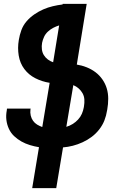

<svg xmlns="http://www.w3.org/2000/svg" viewBox="-20 -755 640 990"><path d="M146 215 181 4Q157 0 134 -7Q111 -14 90.5 -25.5Q70 -37 53 -53Q36 -69 26 -90.5Q16 -112 13 -136Q10 -160 15 -186L16 -195H138L137 -190Q135 -174 138.5 -159Q142 -144 150.5 -132Q159 -120 171.5 -112.5Q184 -105 198 -100L236 -328Q197 -334 162.5 -351.5Q128 -369 105.5 -399Q83 -429 76.5 -468.5Q70 -508 77 -549Q81 -574 90 -599Q99 -624 116.5 -644.5Q134 -665 156.5 -680.5Q179 -696 203 -706.5Q227 -717 252.5 -723Q278 -729 303 -732V-735H427L376 -422Q402 -418 427 -408Q452 -398 472.5 -382.5Q493 -367 508 -345.5Q523 -324 530.5 -299Q538 -274 538 -246Q538 -218 533 -190L532 -185Q528 -159 518.5 -134.5Q509 -110 492 -88Q475 -66 453 -49.5Q431 -33 406 -21.5Q381 -10 355.5 -3.5Q330 3 305 5L270 215ZM254 -434 285 -624Q269 -619 254.5 -611.5Q240 -604 227 -592Q214 -580 207 -564.5Q200 -549 197 -534Q194 -517 196 -500.5Q198 -484 206 -471Q214 -458 226.5 -448.5Q239 -439 254 -434ZM322 -101Q339 -106 354.5 -115.5Q370 -125 382.5 -138.5Q395 -152 402 -168Q409 -184 412 -201L413 -207Q416 -224 415 -241.5Q414 -259 406 -273.5Q398 -288 385.5 -299Q373 -310 358 -316Z"/></svg>

Font: Iosevka Heavy Extended Oblique
Style: Regular
Weight: 900
Width: 7
Italic angle: -9°
Monospace: yes
Designer: Belleve Invis
Foundry: Belleve Invis
Version: Version 32.5.0; ttfautohint (v1.8.4)